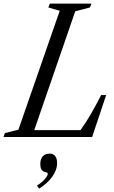

<svg xmlns="http://www.w3.org/2000/svg" viewBox="-75 -782 648 1096"><path d="M-55 0 -47 -22.5 30 -41.5 266 -720.5 201 -739.5 209.5 -761.5H447L438.5 -739.5L354.5 -717.5L120.5 -39H384.5Q418.5 -86.5 448.8 -139.8Q479 -193 502.5 -239.5H531L451 0ZM148.5 295 136 277Q153 267 167 254.5Q181 242 189.2 230Q197.5 218 197.5 210.5Q197.5 205 194 203.5Q190.5 202 178.5 198.5Q155 191.5 155 154.5Q155 127.5 168.2 111.2Q181.5 95 209.5 95Q229.5 95 240.2 109.2Q251 123.5 251 150Q251 187.5 224.2 225.5Q197.5 263.5 148.5 295Z"/></svg>

Font: Libre Caslon Condensed
Style: Italic
Weight: 400
Italic angle: -22.583°
Designer: Pablo Impallari, Rodrigo Fuenzalida, Katja Schimmel, Ertekin Erdin
Foundry: Pablo Impallari, Rodrigo Fuenzalida
Version: Version 2.000;gftools[0.9.33]